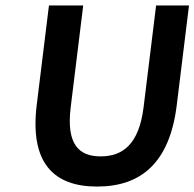

<svg xmlns="http://www.w3.org/2000/svg" viewBox="-20 -674 715 706"><path d="M337 12C497 12 604 -74 630 -288L675 -654H554L508 -280C491 -142 430 -99 350 -99C271 -99 223 -142 240 -280L286 -654H160L115 -288C89 -74 178 12 337 12Z"/></svg>

Font: Falling Sky
Style: MedObl
Weight: 500
Designer: Paul D. Hunt
Foundry: Adobe Systems Incorporated
Version: Version 1.02